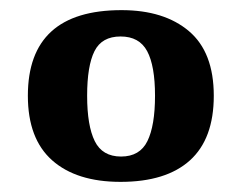

<svg xmlns="http://www.w3.org/2000/svg" viewBox="-20 -739 477 379"><path d="M218 -380Q131 -380 83 -422.5Q35 -465 35 -550Q35 -719 220 -719Q304 -719 353 -677.5Q402 -636 402 -550Q402 -465 355 -422.5Q308 -380 218 -380ZM219 -430Q256 -430 271 -460.5Q286 -491 286 -550Q286 -609 270.5 -638Q255 -667 218 -667Q181 -667 166.5 -638Q152 -609 152 -550Q152 -491 167 -460.5Q182 -430 219 -430Z"/></svg>

Font: Noto Serif Bengali
Style: Bold
Weight: 700
Designer: Juan Bruce, Universal Thirst, Indian Type Foundry and the Monotype Design Team.
Foundry: Monotype Imaging Inc.
Version: Version 2.003; ttfautohint (v1.8.4.7-5d5b)